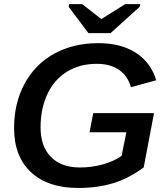

<svg xmlns="http://www.w3.org/2000/svg" viewBox="-20 -909 818 938"><path d="M361.8 9.3Q214.4 9.3 131.6 -67.6Q48.8 -144.5 48.8 -283.2Q48.8 -405.3 100.1 -500Q151.4 -595.2 244.9 -646.7Q338.4 -698.2 460.4 -698.2Q570.8 -698.2 643.8 -651.1Q716.8 -604 743.2 -517.1L619.6 -482.9Q604.5 -538.1 561.5 -567.6Q518.6 -597.2 453.1 -597.2Q370.1 -597.2 307.6 -559.1Q245.1 -520.5 211.7 -449.7Q178.2 -378.9 178.2 -286.6Q178.2 -194.3 228.5 -142.6Q278.8 -90.8 370.6 -90.8Q428.2 -90.8 481.9 -105.7Q535.6 -120.6 574.2 -147.5L597.2 -262.7H417.5L435.5 -356.4H732.4L682.1 -91.3Q608.4 -36.6 531.7 -13.7Q455.1 9.3 361.8 9.3ZM662.6 -876 520 -747.1H412.1L315.4 -876L317.9 -888.7H381.8L474.1 -816.4H476.1L591.3 -888.7H665.5Z"/></svg>

Font: Arimo SemiBold
Style: Italic
Weight: 600
Italic angle: -12°
Version: Version 1.33